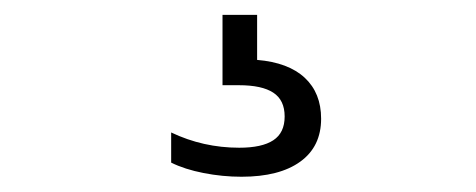

<svg xmlns="http://www.w3.org/2000/svg" viewBox="-20 -30 640 258"><path d="M411.5 129.5Q411.5 167 383.5 187.2Q355.5 207.5 304.5 207.5Q279 207.5 253.5 202.5Q228 197.5 210 188.5V148Q253 168.5 301.5 168.5Q332 168.5 347.2 158.5Q362.5 148.5 362.5 126.5Q362.5 104.5 347.2 94.5Q332 84.5 301 84.5H279V-10H325.5V50.5Q367.5 54 389.5 74.5Q411.5 95 411.5 129.5Z"/></svg>

Font: Encode Sans Expanded
Style: Regular
Weight: 400
Width: 7
Designer: Multiple Designers
Foundry: Impallari Type
Version: Version 2.000